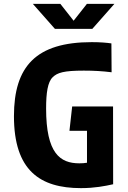

<svg xmlns="http://www.w3.org/2000/svg" viewBox="-20 -959 660 991"><path d="M556 -586 555 -735C530.5 -738.5 498 -741.5 453.5 -741.5C166 -741.5 52 -616.5 52 -359.5C52 -79 186.5 12 398 12C468 12 521.5 1.5 564 -8L563.5 -409.5H352.5L338.5 -284H429V-119C417 -117 404 -116 389.5 -116C290 -116 218 -167.5 218 -399C218 -479.5 226 -535.5 252 -560.5C276 -584 309.5 -594.5 412.5 -594.5C464 -594.5 508 -592 556 -586ZM149.5 -939H291.5L360 -852L428.5 -939H570.5L456.5 -810H263.5Z"/></svg>

Font: Monaspace Argon ExtraBold
Style: Bold
Weight: 800
Designer: Riley Cran & the Lettermatic Team
Foundry: Lettermatic
Version: Version 1.000 (Monaspace Argon)